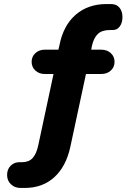

<svg xmlns="http://www.w3.org/2000/svg" viewBox="-20 -736 640 947"><path d="M81 191Q53 191 34 173Q15 155 15 127Q15 99 32.5 81.5Q50 64 76 64H88Q122 64 140.5 44Q159 24 168 -16L244 -371H201Q173 -371 154.5 -388Q136 -405 136 -431Q136 -457 154.5 -474Q173 -491 201 -491H268L273 -512Q292 -610 353 -663Q414 -716 505 -716H528Q555 -716 569.5 -698Q584 -680 584 -652Q584 -624 571 -606Q558 -588 537 -588H523Q483 -588 462.5 -568.5Q442 -549 433 -508L430 -491H479Q508 -491 526.5 -474Q545 -457 545 -431Q545 -405 526.5 -388Q508 -371 479 -371H404L327 -12Q306 85 248 138Q190 191 102 191Z"/></svg>

Font: Chiron GoRound TC EB
Style: Regular
Weight: 700
Designer: Ryoko NISHIZUKA 西塚涼子 (kana, bopomofo & ideographs); Paul D. Hunt (Latin, Greek & Cyrillic); Sandoll Communications 산돌커뮤니
Foundry: Adobe
Version: Version 1.000;hotconv 1.1.1;makeotfexe 2.6.0